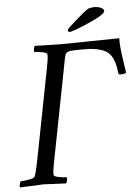

<svg xmlns="http://www.w3.org/2000/svg" viewBox="-106 -846 652 892"><g transform="rotate(-5 220.5 -399.5)"><path d="M-47.9 2.9Q-51.3 -1 -49.1 -11.2Q-46.9 -21.5 -43 -25.4Q-29.3 -25.4 -4.9 -29.8Q19.5 -34.2 22.5 -41Q29.3 -54.7 41 -113.3L122.1 -530.3Q123.5 -538.1 126 -551.3Q128.4 -564.5 129.6 -572Q130.9 -579.6 131.6 -588.4Q132.3 -597.2 131.8 -602.5Q131.3 -609.4 108.6 -613.8Q85.9 -618.2 72.3 -618.2Q69.8 -621.6 71.3 -632.3Q72.8 -643.1 77.1 -646.5Q93.8 -646.5 127.9 -645Q162.1 -643.6 184.6 -643.6Q248 -643.6 336.2 -645.5Q424.3 -647.5 470.7 -647.5Q469.7 -627.9 472.2 -602.8Q474.6 -577.6 480.7 -536.4Q486.8 -495.1 488.3 -485.4Q482.4 -479.5 463.9 -479.5Q452.1 -479.5 452.1 -485.4Q445.3 -557.6 414.1 -584Q398.9 -597.2 370.4 -603.8Q341.8 -610.4 313.5 -610.4H286.1Q253.9 -610.4 241.5 -608.9Q229 -607.4 219.7 -600.6Q217.8 -599.1 215.6 -593Q213.4 -586.9 211.4 -577.6Q209.5 -568.4 207.8 -560.3Q206.1 -552.2 204.3 -542.5Q202.6 -532.7 202.1 -530.3L121.1 -113.3Q109.4 -55.7 111.3 -41Q111.8 -34.2 134.5 -29.8Q157.2 -25.4 170.9 -25.4Q173.3 -22 171.4 -11.2Q169.4 -0.5 165 2.9Q72.3 -2 60.5 -2Q47.4 -2 -47.9 2.9ZM241.2 -696.3Q240.2 -696.3 237.8 -700.2Q235.4 -704.1 235.4 -706.1Q235.4 -710.9 277.6 -747.8Q319.8 -784.7 338.9 -796.9Q340.8 -798.3 350.3 -800Q359.9 -801.8 365.2 -801.8Q385.7 -801.8 398.9 -795.2Q412.1 -788.6 412.1 -780.3Q412.1 -764.2 334.7 -730.2Q257.3 -696.3 241.2 -696.3Z"/></g></svg>

Font: Crimson
Style: Italic
Weight: 400
Italic angle: -11°
Version: Version 0.8